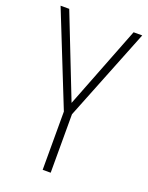

<svg xmlns="http://www.w3.org/2000/svg" viewBox="-136 -784 659 855"><g transform="rotate(20 193.5 -357.0)"><path d="M194 -324 41 -714H0L175 -276V0H213V-277L387 -714H346Z"/></g></svg>

Font: Noto Sans Gujarati Condensed ExtraLight
Style: Regular
Weight: 200
Width: 3
Designer: Jelle Bosma - Monotype Design Team, Universal Thirst
Foundry: Monotype Imaging Inc.
Version: Version 2.106